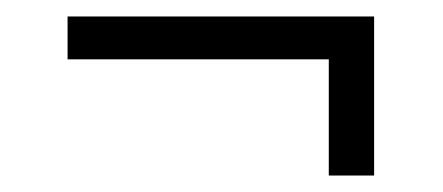

<svg xmlns="http://www.w3.org/2000/svg" viewBox="-20 -341 537 233"><path d="M62 -269V-321H434V-269ZM379 -128V-302H434V-128Z"/></svg>

Font: Bricolage Grotesque ExtraLight
Style: Regular
Weight: 250
Designer: Mathieu Triay
Foundry: Atelier Triay
Version: Version 1.000;gftools[0.9.30]